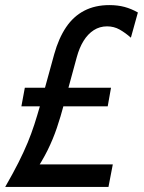

<svg xmlns="http://www.w3.org/2000/svg" viewBox="-50 -734 566 754"><path d="M80.5 -49 66 -88.5H393L376 0H-29.5Q1.5 -54 22.8 -96.2Q44 -138.5 58.8 -174.2Q73.5 -210 84.8 -244.8Q96 -279.5 107 -318L163 -521.5Q180.5 -584 209.5 -627Q238.5 -670 281 -692Q323.5 -714 379.5 -714Q412 -714 439 -706.8Q466 -699.5 491.5 -685L464 -586Q442.5 -605 420 -617.8Q397.5 -630.5 370.5 -630.5Q341.5 -630.5 318.2 -615.5Q295 -600.5 278.2 -573.5Q261.5 -546.5 251.5 -509.5L201.5 -326Q188 -275 173.2 -231.5Q158.5 -188 137 -144.2Q115.5 -100.5 80.5 -49ZM34 -316.5 47.5 -389.5H386L373 -316.5Z"/></svg>

Font: Cabin
Style: Italic
Weight: 400
Width: 4
Italic angle: -10°
Designer: Pablo Impallari
Foundry: Pablo Impallari. http://www.impallari.com Igino Marini. http://www.ikern.com
Version: Version 3.001